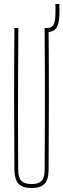

<svg xmlns="http://www.w3.org/2000/svg" viewBox="-20 -941 319 966"><path d="M138.5 5Q93.5 5 73.5 -16Q53.5 -37 52.5 -85Q51 -264.5 51 -442.8Q51 -621 52.5 -800H72.5Q71.5 -680.5 71 -561.5Q70.5 -442.5 70.5 -323.5Q70.5 -204.5 71.5 -85Q71.5 -47.5 87.5 -31.2Q103.5 -15 138.5 -15Q174 -15 189.2 -31.2Q204.5 -47.5 204.5 -85Q205.5 -204.5 205.8 -323.5Q206 -442.5 205.8 -561.5Q205.5 -680.5 204.5 -800H224.5Q226 -621 226 -442.8Q226 -264.5 224.5 -85Q224 -37 203.8 -16Q183.5 5 138.5 5ZM218.5 -780Q215.5 -780 213.8 -780.5Q212 -781 209 -782L207.5 -800Q210.5 -800 213 -800Q215.5 -800 218.5 -800Q238.5 -800 247.8 -814.2Q257 -828.5 258.5 -861Q259 -871 259.2 -881Q259.5 -891 259.2 -901Q259 -911 258.5 -921H278.5Q279 -911 279.2 -901Q279.5 -891 279.2 -881Q279 -871 278.5 -861Q276.5 -817.5 262.5 -798.8Q248.5 -780 218.5 -780Z"/></svg>

Font: Big Shoulders Display SC Thin
Style: Regular
Weight: 100
Designer: Patric King
Foundry: XO Type Co
Version: Version 2.002